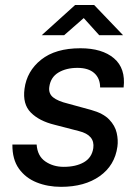

<svg xmlns="http://www.w3.org/2000/svg" viewBox="-20 -714 532 744"><path d="M216.5 10Q165 10 122 -7.2Q79 -24.5 53.2 -60.5Q27.5 -96.5 28 -154H122Q125 -109.5 155.5 -88.5Q186 -67.5 227 -67.5Q274 -67.5 305 -85.2Q336 -103 341.5 -140Q348.5 -190.5 286 -206L191.5 -230.5Q132 -245 99.5 -277.8Q67 -310.5 75 -370Q84 -438.5 139.5 -482.8Q195 -527 291.5 -527Q376 -527 421.8 -488Q467.5 -449 459 -375H368Q368 -410.5 345.2 -430.8Q322.5 -451 280 -451Q236.5 -451 206.2 -432.8Q176 -414.5 171 -377Q167.5 -351.5 185.8 -336.8Q204 -322 243.5 -312.5L333 -288Q380 -275 403 -251Q426 -227 432.2 -199Q438.5 -171 435 -146Q425 -73 366.5 -31.5Q308 10 216.5 10ZM141.5 -577.5 271 -694.5H345L457 -577.5H364.5L304.5 -644L228.5 -577.5Z"/></svg>

Font: Public Sans Medium
Style: Italic
Weight: 500
Italic angle: -8°
Designer: The Public Sans project authors (U.S. Web Design System). Libre Franklin designed by Pablo Impallari and Rodrigo Fuenzal
Version: Version 1.007; ttfautohint (v1.8.1) -l 8 -r 50 -G 200 -x 14 